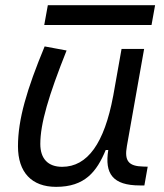

<svg xmlns="http://www.w3.org/2000/svg" viewBox="-20 -705 626 735"><path d="M194.8 10.3C304.7 10.3 350.1 -47.4 384.8 -130.9H394.5C379.9 -40 411.6 4.9 515.6 4.9H532.7L545.4 -66.9L528.8 -67.4C471.7 -68.4 455.6 -89.4 465.8 -146L531.7 -517.6H445.3L413.1 -336.4V-336.9C379.4 -157.2 315.4 -66.4 217.8 -66.4C164.1 -66.4 134.3 -97.2 134.3 -153.8C134.3 -231.9 166 -338.9 234.9 -511.7L150.9 -527.3C82.5 -362.3 48.8 -248 48.8 -145C48.8 -45.4 101.1 10.3 194.8 10.3ZM149.4 -609.4H560.1L573.7 -685.1H163.1Z"/></svg>

Font: Cascadia Mono NF SemiLight
Style: Italic
Weight: 350
Italic angle: -10°
Monospace: yes
Designer: Aaron Bell
Foundry: Saja Typeworks
Version: Version 2404.023